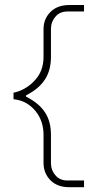

<svg xmlns="http://www.w3.org/2000/svg" viewBox="-20 -697 406 771"><path d="M257.8 -676.8C226.1 -676.8 201.2 -667.5 182.6 -648.9C164.1 -630.4 154.8 -607.4 154.8 -580.1V-468.8C154.8 -432.1 144 -401.9 122.6 -377.4C101.1 -353 75.7 -336.4 45.9 -327.6L34.2 -324.7V-298.8L45.9 -296.9C76.7 -291.5 102.5 -275.9 123.5 -250C144.5 -223.6 154.8 -191.9 154.8 -155.3V-42.5C154.8 -15.1 164.1 7.8 182.6 26.9C201.2 45.4 226.1 54.7 257.8 54.7H317.4V27.8H251.5C230.5 27.8 214.4 21 202.6 6.8C190.4 -7.3 184.6 -23.4 184.6 -42.5V-155.3C184.6 -224.1 157.2 -272 84.5 -309.1V-314C156.2 -350.6 184.6 -399.9 184.6 -468.8V-580.1C184.6 -599.1 190.4 -615.7 202.6 -629.9C214.4 -644 230.5 -650.9 251.5 -650.9H317.4V-676.8Z"/></svg>

Font: Estedad Thin
Style: Regular
Weight: 100
Designer: Amin Abedi
Version: Version 7.3